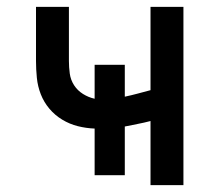

<svg xmlns="http://www.w3.org/2000/svg" viewBox="-20 -540 640 560"><path d="M419 0V-187Q400 -182 381.5 -178.5Q363 -175 344 -171V-29H256V-165Q231 -166 207 -172Q183 -178 161.5 -191Q140 -204 124 -223Q108 -242 99 -265Q90 -288 87.5 -313Q85 -338 85 -362V-520H181V-362Q181 -344 183.5 -325.5Q186 -307 196 -291.5Q206 -276 222 -266Q238 -256 256 -252V-351H344V-258Q363 -262 381.5 -267Q400 -272 419 -277V-520H515V0Z"/></svg>

Font: Iosevka Custom Medium Extended
Style: Regular
Weight: 500
Width: 7
Monospace: yes
Designer: Belleve Invis
Foundry: Belleve Invis
Version: Version 11.2.4; ttfautohint (v1.8.4)